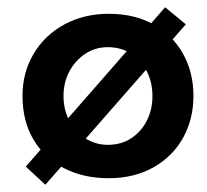

<svg xmlns="http://www.w3.org/2000/svg" viewBox="-20 -480 571 529"><path d="M492 -413 105 29 51 -21 435 -460ZM42 -216Q42 -280 72.5 -331.5Q103 -383 157 -412.5Q211 -442 280 -442Q351 -442 403.5 -412.5Q456 -383 484.5 -331.5Q513 -280 513 -216Q513 -152 484.5 -100.5Q456 -49 403 -19Q350 11 279 11Q210 11 156.5 -16.5Q103 -44 72.5 -95Q42 -146 42 -216ZM155 -215Q155 -178 171 -147.5Q187 -117 215 -99Q243 -81 277 -81Q314 -81 341.5 -99Q369 -117 384.5 -147.5Q400 -178 400 -215Q400 -253 384.5 -283.5Q369 -314 341.5 -332Q314 -350 277 -350Q242 -350 214.5 -331.5Q187 -313 171 -283Q155 -253 155 -215Z"/></svg>

Font: Josefin Sans Thin SemiBold
Style: Regular
Weight: 600
Version: Version 2.000